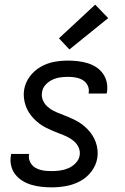

<svg xmlns="http://www.w3.org/2000/svg" viewBox="-20 -799 540 827"><path d="M203 8Q180 8 158 5.5Q136 3 115.5 -3Q95 -9 77 -20Q59 -31 46 -47.5Q33 -64 28 -85.5Q23 -107 27 -129Q27 -131 27.5 -133Q28 -135 28 -136H106Q106 -136 105.5 -135Q105 -134 105 -133Q103 -121 106.5 -109.5Q110 -98 117 -89.5Q124 -81 134 -75.5Q144 -70 155.5 -67Q167 -64 178.5 -63Q190 -62 203 -62Q220 -62 238.5 -64.5Q257 -67 274.5 -74.5Q292 -82 306 -96.5Q320 -111 323 -129Q326 -147 319 -163Q312 -179 299.5 -190Q287 -201 272 -208.5Q257 -216 241 -222Q225 -228 209.5 -234.5Q194 -241 179 -248.5Q164 -256 150.5 -266Q137 -276 125.5 -288Q114 -300 105 -314Q96 -328 90.5 -344Q85 -360 83 -377.5Q81 -395 84 -413Q89 -443 108 -469Q127 -495 155 -511Q183 -527 213 -532.5Q243 -538 273 -538Q294 -538 315.5 -535.5Q337 -533 357 -527Q377 -521 394 -510Q411 -499 423 -482.5Q435 -466 439.5 -445.5Q444 -425 441 -403Q440 -401 440 -399.5Q440 -398 439 -396H362Q362 -397 362 -398Q362 -399 362 -400Q365 -416 357.5 -431Q350 -446 336.5 -454Q323 -462 306.5 -465Q290 -468 273 -468Q256 -468 238.5 -465.5Q221 -463 204.5 -455Q188 -447 175.5 -433Q163 -419 161 -401Q158 -384 164.5 -368Q171 -352 183.5 -340.5Q196 -329 211 -321.5Q226 -314 242 -308Q258 -302 273.5 -295.5Q289 -289 304 -281.5Q319 -274 332.5 -264Q346 -254 357.5 -242Q369 -230 378 -216Q387 -202 392.5 -186.5Q398 -171 400 -153.5Q402 -136 399 -118Q394 -87 373.5 -60Q353 -33 324 -18Q295 -3 264 2.5Q233 8 203 8ZM279 -586 234 -634 390 -779 446 -721Z"/></svg>

Font: Iosevka Curly Oblique
Style: Regular
Weight: 400
Italic angle: -9°
Monospace: yes
Designer: Belleve Invis
Foundry: Belleve Invis
Version: Version 11.1.0; ttfautohint (v1.8.3)